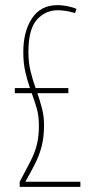

<svg xmlns="http://www.w3.org/2000/svg" viewBox="-20 -730 368 750"><path d="M57 0V-20Q82 -67 99 -100Q116 -133 124 -165Q132 -197 132 -240Q132 -277 123.5 -306.5Q115 -336 104 -366H38V-386H97Q87 -415 79 -449Q71 -483 71 -527Q71 -607 105 -658.5Q139 -710 205 -710Q222 -710 243 -706Q264 -702 279 -695L273 -679Q257 -684 239 -687Q221 -690 205 -690Q157 -690 124 -653Q91 -616 91 -527Q91 -485 99.5 -451Q108 -417 119 -386H247V-366H126Q136 -337 144 -306.5Q152 -276 152 -241Q152 -196 143.5 -161.5Q135 -127 118.5 -93.5Q102 -60 79 -20H294V0Z"/></svg>

Font: Georama Condensed Thin
Style: Regular
Weight: 100
Width: 3
Designer: Jean-Baptiste Levee
Foundry: Production Type
Version: Version 1.000